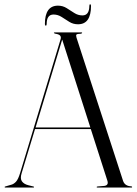

<svg xmlns="http://www.w3.org/2000/svg" viewBox="-20 -846 616 866"><path d="M133.5 -2.5Q133.5 0 131 0H3.5Q1 0 1 -2.5Q1 -4.5 4 -5L31.5 -13Q42.5 -16 52.2 -26.5Q62 -37 70.5 -65L253 -668Q256.5 -678.5 251.5 -685Q246.5 -691.5 229.5 -694Q223 -696 223 -697.5Q223 -700 227 -700H347.5Q350.5 -700 350.5 -697.5Q350.5 -695.5 345 -694Q327.5 -693.5 324.8 -690Q322 -686.5 325 -676.5L535 -30.5Q543 -6.5 572.5 -5.5Q576 -4.5 576 -2.5Q576 0 573 0H419Q416 0 416 -2.5Q416 -4 420 -5L450.5 -7.5Q471.5 -10.5 464 -32L389.5 -264H138L77.5 -64.5Q70 -40.5 79 -28Q88 -15.5 108 -10.5L130 -5Q133.5 -4.5 133.5 -2.5ZM140.5 -271H387.5L260.5 -667.5ZM332 -736.5Q310 -736.5 292.5 -747.5Q275 -758.5 258 -769.5Q241 -780.5 221.5 -780.5Q190.5 -780.5 190.5 -737.5Q190.5 -730.5 186.5 -730.5Q182.5 -730.5 182.5 -737.5Q182.5 -820.5 241.5 -820.5Q263 -820.5 280.5 -809.5Q298 -798.5 315 -787.5Q332 -776.5 352 -776.5Q382.5 -776.5 383 -819.5Q383 -826.5 386.5 -826.5Q390.5 -826.5 390.5 -819.5Q390.5 -736.5 332 -736.5Z"/></svg>

Font: Fraunces 144pt Light
Style: Regular
Weight: 300
Version: Version 1.000;[b76b70a41]